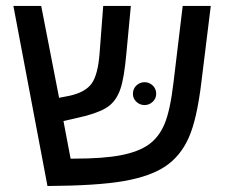

<svg xmlns="http://www.w3.org/2000/svg" viewBox="-20 -619 770 644"><path d="M326.2 -599.1H418.9L403.8 -439Q396.5 -357.4 384 -321Q371.6 -284.7 347.2 -264.9Q322.8 -245.1 266.1 -230L192.9 -212.9L216.8 -86.9H228.5Q326.7 -86.9 385.7 -98.4Q444.8 -109.9 479 -134.3Q513.2 -158.7 532 -203.4Q550.8 -248 562 -342.8L592.8 -599.1H687L655.8 -346.2Q640.6 -218.3 612.8 -156.5Q585 -94.7 534.2 -60.8Q483.4 -26.9 394.3 -11.5Q305.2 3.9 139.2 4.9L24.9 -599.1H118.2L178.2 -291L213.9 -297.9Q266.6 -309.6 287.6 -339.1Q308.6 -368.7 314 -439.9ZM425.8 -304.2Q425.8 -321.3 437.5 -332.3Q449.2 -343.3 464.8 -343.3Q480.5 -343.3 492.2 -332.3Q503.9 -321.3 503.9 -304.2Q503.9 -288.6 492.2 -277.6Q480.5 -266.6 464.8 -266.6Q449.2 -266.6 437.5 -277.6Q425.8 -288.6 425.8 -304.2Z"/></svg>

Font: Liberation Sans
Style: Regular
Weight: 400
Designer: Steve Matteson
Foundry: Ascender Corporation
Version: Version 2.00.1